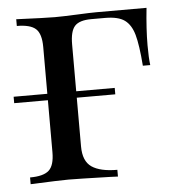

<svg xmlns="http://www.w3.org/2000/svg" viewBox="-43 -555 551 596"><g transform="rotate(-5 232.5 -257.0)"><path d="M428 -398Q428 -359 431 -336H408Q403 -401 394 -433Q385 -465 365 -479.5Q345 -494 304 -494H261Q224 -494 209.5 -478Q195 -462 195 -421V-275H315V-255H195V-103Q195 -57 221.5 -39Q248 -21 301 -21V0L277 -1Q175 -4 147 -4Q121 -4 29 0V-21Q71 -21 88 -36.5Q105 -52 105 -93V-255H0V-275H105V-421Q105 -462 88 -477.5Q71 -493 29 -493V-514Q121 -510 149 -510Q172 -510 218 -512Q260 -514 279 -514H435Q428 -448 428 -398Z"/></g></svg>

Font: Myanmar April Display
Style: Regular
Weight: 400
Designer: Khon Soe Zaw Thu
Foundry: Myanmar OS
Version: Version 2.50 April 12, 2019